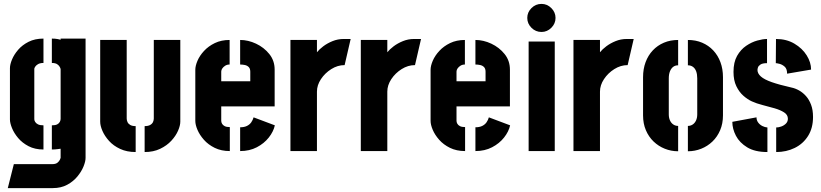

<svg xmlns="http://www.w3.org/2000/svg" viewBox="-20 -775 4211 985"><path d="M20 190 51 67H249Q266 67 275 59.5Q284 52 287.5 44Q291 36 291 35V-12Q284 -11 276.5 -10Q269 -9 261.5 -8.5Q254 -8 246 -8V-132Q264 -132 273.5 -137Q283 -142 287 -150Q291 -158 291 -165V-420Q291 -423 287 -431Q283 -439 273.5 -445.5Q264 -452 246 -452V-577Q254 -577 261.5 -576.5Q269 -576 276.5 -574.5Q284 -573 291 -571V-577H419V35Q419 53 408.5 79Q398 105 377 130.5Q356 156 324.5 173Q293 190 251 190ZM203 -8Q159 -8 126.5 -25Q94 -42 73 -67Q52 -92 41.5 -118Q31 -144 31 -162V-425Q31 -444 41.5 -469.5Q52 -495 73 -519.5Q94 -544 126.5 -560.5Q159 -577 203 -577V-452Q185 -452 174.5 -445.5Q164 -439 160 -432Q156 -425 156 -422V-163Q156 -157 160.5 -149.5Q165 -142 175 -137Q185 -132 203 -132Z M722 5V-128Q740 -128 750.5 -134Q761 -140 765 -149Q769 -158 769 -167V-570H905V-151Q905 -131 893.5 -104.5Q882 -78 859 -53Q836 -28 801.5 -11.5Q767 5 722 5ZM676 5Q631 5 596.5 -11Q562 -27 539.5 -52Q517 -77 505.5 -103.5Q494 -130 494 -151V-570H630V-167Q630 -158 634 -149Q638 -140 648 -134Q658 -128 676 -128Z M1159 0Q1115 0 1081.5 -16.5Q1048 -33 1026 -58Q1004 -83 993 -109Q982 -135 982 -155V-417Q982 -437 993 -463Q1004 -489 1026.5 -513.5Q1049 -538 1082 -554Q1115 -570 1158 -570V-444Q1145 -444 1135.5 -438Q1126 -432 1120.5 -424Q1115 -416 1115 -408V-358H1264V-407Q1264 -423 1256 -431Q1248 -439 1236 -441.5Q1224 -444 1212 -444V-570Q1253 -570 1293.5 -551Q1334 -532 1361.5 -498Q1389 -464 1389 -418V-229H1115V-155Q1115 -148 1119 -140.5Q1123 -133 1132.5 -128Q1142 -123 1159 -123ZM1212 0V-122Q1233 -122 1247 -129Q1261 -136 1269 -147.5Q1277 -159 1281 -173L1390 -132Q1383 -100 1359 -69.5Q1335 -39 1297.5 -19.5Q1260 0 1212 0Z M1470 0V-570H1606V-507Q1618 -522 1638.5 -537.5Q1659 -553 1686 -564Q1713 -575 1743 -575Q1752 -575 1761 -575Q1770 -575 1779 -575L1748 -441Q1712 -441 1679.5 -420.5Q1647 -400 1626.5 -369Q1606 -338 1606 -305V0Z M1831 0V-570H1967V-507Q1979 -522 1999.5 -537.5Q2020 -553 2047 -564Q2074 -575 2104 -575Q2113 -575 2122 -575Q2131 -575 2140 -575L2109 -441Q2073 -441 2040.5 -420.5Q2008 -400 1987.5 -369Q1967 -338 1967 -305V0Z M2366 0Q2322 0 2288.5 -16.5Q2255 -33 2233 -58Q2211 -83 2200 -109Q2189 -135 2189 -155V-417Q2189 -437 2200 -463Q2211 -489 2233.5 -513.5Q2256 -538 2289 -554Q2322 -570 2365 -570V-444Q2352 -444 2342.5 -438Q2333 -432 2327.5 -424Q2322 -416 2322 -408V-358H2471V-407Q2471 -423 2463 -431Q2455 -439 2443 -441.5Q2431 -444 2419 -444V-570Q2460 -570 2500.5 -551Q2541 -532 2568.5 -498Q2596 -464 2596 -418V-229H2322V-155Q2322 -148 2326 -140.5Q2330 -133 2339.5 -128Q2349 -123 2366 -123ZM2419 0V-122Q2440 -122 2454 -129Q2468 -136 2476 -147.5Q2484 -159 2488 -173L2597 -132Q2590 -100 2566 -69.5Q2542 -39 2504.5 -19.5Q2467 0 2419 0Z M2692 0V-562H2826V0ZM2758 -611Q2728 -611 2706.5 -632.5Q2685 -654 2685 -683Q2685 -712 2706.5 -733.5Q2728 -755 2758 -755Q2787 -755 2808.5 -733.5Q2830 -712 2830 -683Q2830 -654 2808.5 -632.5Q2787 -611 2758 -611Z M2922 0V-570H3058V-507Q3070 -522 3090.5 -537.5Q3111 -553 3138 -564Q3165 -575 3195 -575Q3204 -575 3213 -575Q3222 -575 3231 -575L3200 -441Q3164 -441 3131.5 -420.5Q3099 -400 3078.5 -369Q3058 -338 3058 -305V0Z M3459 1Q3423 1 3390.5 -12Q3358 -25 3333 -49Q3308 -73 3293.5 -107Q3279 -141 3279 -183V-379Q3279 -421 3292 -456Q3305 -491 3329 -516.5Q3353 -542 3386 -556Q3419 -570 3459 -570V-440Q3444 -440 3433.5 -432Q3423 -424 3417 -409Q3411 -394 3411 -373V-188Q3411 -171 3417 -157.5Q3423 -144 3434 -136.5Q3445 -129 3459 -129ZM3509 1V-129Q3523 -129 3534 -136.5Q3545 -144 3551 -157.5Q3557 -171 3557 -188V-373Q3557 -394 3551.5 -409Q3546 -424 3535 -432Q3524 -440 3509 -440V-570Q3549 -570 3582 -556Q3615 -542 3639 -516.5Q3663 -491 3676 -456Q3689 -421 3689 -379V-183Q3689 -141 3674.5 -107Q3660 -73 3635 -49Q3610 -25 3577.5 -12Q3545 1 3509 1Z M3962 5V-121Q3974 -121 3988 -126Q4002 -131 4012 -141Q4022 -151 4022 -166Q4022 -186 4002.5 -198.5Q3983 -211 3953.5 -219.5Q3924 -228 3892.5 -236Q3861 -244 3837 -255Q3815 -265 3793.5 -284Q3772 -303 3757.5 -333Q3743 -363 3743 -406Q3743 -456 3761.5 -488.5Q3780 -521 3808 -540Q3836 -559 3865 -567Q3894 -575 3915 -575V-451Q3892 -451 3881.5 -444Q3871 -437 3868.5 -429Q3866 -421 3866 -416Q3866 -398 3883.5 -382.5Q3901 -367 3939.5 -353.5Q3978 -340 4040 -326Q4060 -322 4079.5 -311Q4099 -300 4115 -282Q4131 -264 4141 -237.5Q4151 -211 4151 -175Q4151 -118 4125.5 -77.5Q4100 -37 4057 -16Q4014 5 3962 5ZM3917 5Q3853 5 3813.5 -19Q3774 -43 3755.5 -78.5Q3737 -114 3737 -150L3861 -173Q3861 -158 3869.5 -146.5Q3878 -135 3891 -128.5Q3904 -122 3917 -121ZM4018 -397Q4018 -422 4005.5 -433Q3993 -444 3979 -447.5Q3965 -451 3960 -451L3961 -575Q4015 -575 4055.5 -551Q4096 -527 4118.5 -491Q4141 -455 4141 -418Z"/></svg>

Font: Stick No Bills ExtraBold
Style: Regular
Weight: 800
Version: Version 2.000